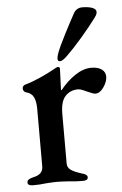

<svg xmlns="http://www.w3.org/2000/svg" viewBox="-50 -688 461 727"><g transform="rotate(-5 181.0 -324.5)"><path d="M26 -9Q26 -16 31.5 -20Q37 -24 49 -27Q69 -31 78 -40.5Q87 -50 87 -65V-285Q87 -312 79 -328.5Q71 -345 50 -350Q46 -351 42.5 -355Q39 -359 39 -365Q39 -375 49 -379Q75 -386 106.5 -400Q138 -414 161 -427Q174 -435 179 -435Q186 -435 186 -427L183 -350Q183 -346 185 -346Q211 -379 242.5 -400Q274 -421 304 -421Q330 -421 344 -410.5Q358 -400 358 -383Q358 -364 343.5 -343Q329 -322 312 -322Q304 -322 280 -333Q276 -335 265.5 -339.5Q255 -344 247 -344Q218 -344 199 -324Q180 -304 180 -256V-68Q180 -53 192 -44Q204 -35 232 -26Q244 -23 249.5 -19Q255 -15 255 -9Q255 3 236 3Q207 3 183 0Q153 -2 137 -2Q121 -2 95 0Q74 3 46 3Q26 3 26 -9ZM180 -466Q180 -473 184 -485Q193 -510 217.5 -557.5Q242 -605 257 -632Q268 -652 290 -652Q313 -652 328 -646.5Q343 -641 343 -630Q343 -623 338.5 -616Q334 -609 333 -608Q311 -578 276.5 -538Q242 -498 218 -475Q199 -456 189 -456Q180 -456 180 -466Z"/></g></svg>

Font: EB Garamond Medium
Style: Regular
Weight: 500
Designer: Georg Duffner and Octavio Pardo
Foundry: Georg Duffner
Version: Version 1.000